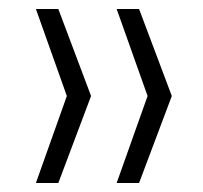

<svg xmlns="http://www.w3.org/2000/svg" viewBox="-20 -527 453 428"><path d="M183 -313 110 -507H60L129 -313L60 -119H110ZM363 -313 290 -507H240L309 -313L240 -119H290Z"/></svg>

Font: Lineal Thin
Style: Regular
Weight: 200
Designer: Created by Frank Adebiaye with contributions from Anton Moglia & Ariel Martín Pérez
Created by Frank ADEBIAYE with FontF
Foundry: Velvetyne Type Foundry
Version: Version 2.000;Glyphs 3.2 (3227)